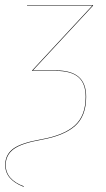

<svg xmlns="http://www.w3.org/2000/svg" viewBox="-29 -537 411 747"><path d="M63 189.9Q-8.8 162.1 -8.8 105Q-8.8 64.9 22.2 41.7Q53.2 18.6 131.8 4.9Q219.2 -10.7 261.7 -48.6Q304.2 -86.4 304.2 -160.2Q304.2 -212.4 275.9 -236.8Q247.6 -261.2 188 -261.2H96.2V-263.2L330.1 -515.1H76.2V-517.1H333V-515.1L99.1 -263.2H188Q248 -263.2 277.1 -238Q306.2 -212.9 306.2 -160.2Q306.2 -85.4 263.2 -47.1Q220.2 -8.8 131.8 6.8Q54.2 20.5 23.7 43.5Q-6.8 66.4 -6.8 105Q-6.8 161.6 64 188Z"/></svg>

Font: Fira Sans Compressed Two
Style: Italic
Weight: 100
Width: 3
Italic angle: -8°
Designer: Carrois Corporate & Edenspiekermann AG
Foundry: Carrois Corporate GbR & Edenspiekermann AG
Version: Version 4.203;PS 004.203;hotconv 1.0.88;makeotf.lib2.5.64775